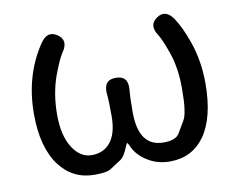

<svg xmlns="http://www.w3.org/2000/svg" viewBox="-66 -636 914 736"><g transform="rotate(-10 391.0 -268.0)"><path d="M246 13Q162 13 111 -54Q57 -126 57 -256Q57 -406 133 -519Q162 -563 199 -538Q236 -513 206 -470Q191 -448 169 -389Q144 -320 144 -238.5Q144 -157 174 -110Q204 -63 248.5 -63Q293 -63 319 -93Q349 -127 349 -198Q349 -257 346 -285Q341 -339 390 -339Q439 -339 434 -285Q431 -257 431 -198Q431 -63 528 -63Q576 -63 590 -87Q603 -110 617 -133Q633 -160 633 -254Q633 -335 612 -395Q593 -450 579 -472Q550 -515 587 -540Q623 -564 652 -521Q676 -485 698 -423Q725 -347 725 -259Q725 -126 675 -55Q626 13 540 13Q491 13 453 -11Q412 -36 396 -76Q392 -85 390 -85Q388 -85 384 -76Q369 -36 352 -25Q330 -11 309 3Q294 13 246 13Z"/></g></svg>

Font: Resource Han Rounded JP
Style: Regular
Weight: 400
Designer: Cyano Hao (round all glyphs); Ryoko NISHIZUKA 西塚涼子 (kana, bopomofo & ideographs); Paul D. Hunt (Latin, Greek & Cyrillic)
Foundry: Cyano Hao
Version: 0.990